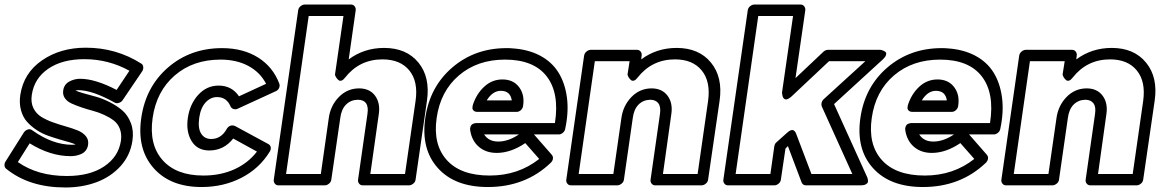

<svg xmlns="http://www.w3.org/2000/svg" viewBox="-22 -787 5081 841"><path d="M2 -79.1 82 -206.1Q85.4 -211.4 90.6 -215.3Q95.7 -219.2 103.8 -220.7Q111.8 -222.2 120.1 -215.8Q208.5 -152.8 293.9 -152.8Q297.4 -152.8 302.7 -153.3Q308.1 -153.8 309.1 -153.8Q302.2 -158.2 282.5 -163.8Q262.7 -169.4 239.7 -176Q216.8 -182.6 189.7 -192.1Q162.6 -201.7 139.2 -217Q115.7 -232.4 97.2 -252.7Q78.6 -272.9 70.1 -303.5Q61.5 -334 66.9 -371.1Q81.5 -467.3 162.1 -522.7Q242.7 -578.1 354 -578.1Q486.8 -578.1 596.2 -508.8Q604.5 -503.9 605.5 -493.7Q606.4 -483.4 601.1 -475.1L515.1 -348.1Q509.3 -339.4 498.3 -336.2Q487.3 -333 480 -337.9Q382.3 -392.1 320.8 -392.1Q317.9 -392.1 313.7 -391.6Q309.6 -391.1 309.1 -391.1Q316.4 -386.2 342 -378.9Q367.7 -371.6 396.2 -364Q424.8 -356.4 457 -340.3Q489.3 -324.2 513.4 -303.7Q537.6 -283.2 551 -248.5Q564.5 -213.9 558.1 -170.9Q548.8 -106.9 506.8 -60.1Q464.8 -13.2 402.1 10.5Q339.4 34.2 264.2 34.2Q106 34.2 4.9 -47.9Q-1.5 -52.7 -2.2 -62.3Q-2.9 -71.8 2 -79.1ZM56.2 -77.1Q143.1 -16.1 271 -16.1Q371.6 -16.1 434.3 -58.1Q497.1 -100.1 507.8 -170.9Q511.7 -200.2 502.9 -222.9Q494.1 -245.6 476.1 -259.3Q458 -272.9 434.1 -283.9Q410.2 -294.9 384.3 -301.8Q358.4 -308.6 334.2 -316.9Q310.1 -325.2 291.3 -333.7Q272.5 -342.3 262.2 -356.9Q252 -371.6 254.9 -391.1Q258.8 -417.5 281.2 -429.7Q303.7 -441.9 329.1 -441.9Q395 -441.9 488.8 -393.1L544.9 -477.1Q453.1 -527.8 347.2 -527.8Q250.5 -527.8 189.2 -485.8Q127.9 -443.8 117.2 -371.1Q112.3 -337.9 124.3 -313.5Q136.2 -289.1 158.9 -275.1Q181.6 -261.2 209.7 -251.2Q237.8 -241.2 266.4 -233.2Q294.9 -225.1 317.9 -215.8Q340.8 -206.5 354 -190.7Q367.2 -174.8 363.8 -152.8Q361.8 -138.2 353.5 -127.7Q345.2 -117.2 333 -112.1Q320.8 -106.9 309.8 -105Q298.8 -103 287.1 -103Q198.7 -103 107.9 -159.2Z M596.7 -270Q616.2 -406.7 714.1 -491.5Q812 -576.2 950.7 -576.2Q1042.5 -576.2 1108.2 -535.2Q1173.8 -494.1 1201.7 -419.9Q1204.6 -410.6 1200.2 -401.1Q1195.8 -391.6 1185.5 -387.2L1019.5 -311Q1009.8 -306.6 1000.7 -309.6Q991.7 -312.5 987.8 -320.8Q970.7 -361.8 928.7 -361.8Q900.4 -361.8 878.7 -338.4Q856.9 -314.9 850.6 -271Q844.2 -225.1 859.1 -201.7Q874 -178.2 902.8 -178.2Q947.3 -178.2 971.7 -223.1Q977.1 -232.4 986.8 -236.1Q996.6 -239.7 1007.8 -234.9L1153.8 -155.8Q1162.1 -151.4 1163.8 -141.8Q1165.5 -132.3 1159.7 -123Q1114.3 -48.8 1035.6 -8.3Q957 32.2 860.8 32.2Q723.6 32.2 650.4 -51.3Q577.1 -134.8 596.7 -270ZM646.5 -270Q629.9 -154.3 689.7 -86.2Q749.5 -18.1 868.7 -18.1Q944.3 -18.1 1004.6 -45.4Q1064.9 -72.8 1103.5 -123L999.5 -180.2Q958.5 -127.9 894.5 -127.9Q842.3 -127.9 817.1 -169.2Q792 -210.4 800.8 -271Q809.6 -331.1 846.4 -371.6Q883.3 -412.1 935.5 -412.1Q993.2 -412.1 1024.9 -365.2L1143.6 -419.9Q1117.7 -470.2 1066.2 -498Q1014.6 -525.9 943.8 -525.9Q823.7 -525.9 743.4 -456.5Q663.1 -387.2 646.5 -270Z M1177.2 0 1284.2 -742.2Q1285.6 -752.9 1294.7 -760Q1303.7 -767.1 1313 -767.1H1515.1Q1525.9 -767.1 1531.5 -759.3Q1537.1 -751.5 1536.1 -742.2L1505.4 -526.9Q1573.2 -577.1 1660.2 -577.1Q1758.3 -577.1 1810.8 -512.9Q1863.3 -448.7 1848.1 -345.2L1798.3 0Q1796.9 10.7 1787.6 17.8Q1778.3 24.9 1769 24.9H1567.4Q1556.6 24.9 1550.8 17.1Q1544.9 9.3 1546.4 0L1587.4 -287.1Q1597.2 -350.1 1544.4 -350.1Q1513.7 -349.1 1493.4 -328.6Q1473.1 -308.1 1468.3 -269L1429.2 0Q1427.7 10.7 1418.7 17.8Q1409.7 24.9 1400.4 24.9H1198.2Q1187.5 24.9 1181.6 17.1Q1175.8 9.3 1177.2 0ZM1231 -24.9H1383.3L1418 -269Q1425.3 -323.7 1461.9 -361.6Q1498.5 -399.4 1550.3 -399.9Q1597.2 -399.9 1620.8 -367.9Q1644.5 -335.9 1637.2 -287.1L1600.1 -24.9H1752L1798.3 -345.2Q1810.5 -429.7 1771 -478.3Q1731.4 -526.9 1653.3 -526.9Q1552.2 -526.9 1489.3 -446.8Q1481.4 -436.5 1474.1 -434.1Q1466.8 -431.6 1461.7 -435.5Q1456.5 -439.5 1452.6 -444.8Q1448.7 -450.2 1446.8 -455.1L1445.3 -460L1482.4 -716.8H1330.1Z M1840.8 -270Q1860.4 -406.7 1959.2 -491.5Q2058.1 -576.2 2196.8 -576.2Q2213.9 -576.2 2221.7 -575.2Q2291.5 -570.8 2343.3 -543.5Q2395 -516.1 2423.8 -470Q2452.6 -423.8 2461.2 -360.6Q2469.7 -297.4 2453.6 -222.2Q2451.7 -211.9 2443.1 -205.1Q2434.6 -198.2 2425.8 -198.2H2316.9L2395 -108.9Q2401.4 -101.1 2399.9 -91.6Q2398.4 -82 2390.6 -74.2Q2279.8 32.2 2114.7 32.2Q1970.7 32.2 1896 -50.8Q1821.3 -133.8 1840.8 -270ZM1890.6 -270Q1874 -153.8 1935.1 -85.9Q1996.1 -18.1 2123 -18.1Q2248 -18.1 2339.8 -90.8L2278.8 -160.2Q2215.3 -117.2 2153.8 -117.2Q2106.9 -117.2 2075.9 -143.6Q2044.9 -169.9 2037.6 -215.8Q2036.1 -225.1 2038.8 -231.9Q2041.5 -238.8 2045.2 -241.7Q2048.8 -244.6 2054.7 -246.3Q2060.5 -248 2062.5 -248Q2064.5 -248 2066.9 -248H2408.7Q2429.2 -379.4 2372.6 -452.6Q2315.9 -525.9 2189.9 -525.9Q2069.3 -525.9 1988.3 -456.8Q1907.2 -387.7 1890.6 -270ZM2048.8 -326.2Q2064.5 -375.5 2098.9 -407.2Q2133.3 -439 2178.7 -439Q2226.6 -439 2252 -405Q2277.3 -371.1 2269 -321.8Q2267.6 -312 2259.3 -304.4Q2251 -296.9 2240.7 -296.9H2069.8Q2057.6 -296.9 2052 -303Q2046.4 -309.1 2047.4 -315.7Q2048.3 -322.3 2048.8 -326.2ZM2098.6 -198.2Q2118.2 -167 2160.6 -167Q2204.6 -167 2251 -198.2ZM2109.9 -347.2H2219.7Q2213.4 -389.2 2171.9 -389.2Q2135.7 -389.2 2109.9 -347.2Z M2458.5 0 2536.6 -543.9Q2538.6 -554.7 2547.6 -561.8Q2556.6 -568.8 2565.9 -568.8H2767.6Q2778.3 -568.8 2784.2 -561Q2790 -553.2 2788.6 -543.9L2786.6 -526.9Q2854.5 -577.1 2941.9 -577.1Q3039.6 -577.1 3092.3 -512.7Q3145 -448.2 3129.9 -345.2L3079.6 0Q3078.1 10.7 3069.1 17.8Q3060.1 24.9 3050.8 24.9H2848.6Q2837.9 24.9 2832 17.1Q2826.2 9.3 2827.6 0L2868.7 -287.1Q2873.5 -318.8 2861.8 -334.5Q2850.1 -350.1 2825.7 -350.1Q2794.9 -349.1 2774.7 -328.6Q2754.4 -308.1 2749.5 -269L2710.9 0Q2709.5 10.7 2700.2 17.8Q2690.9 24.9 2681.6 24.9H2479.5Q2468.8 24.9 2462.9 17.1Q2457 9.3 2458.5 0ZM2512.7 -24.9H2664.6L2699.7 -269Q2707 -323.7 2743.4 -361.6Q2779.8 -399.4 2831.5 -399.9Q2877.9 -399.9 2901.9 -367.9Q2925.8 -335.9 2918.5 -287.1L2881.8 -24.9H3033.7L3079.6 -345.2Q3091.3 -429.7 3051.8 -478.3Q3012.2 -526.9 2934.6 -526.9Q2833.5 -526.9 2770.5 -446.8Q2762.7 -436.5 2755.4 -434.1Q2748 -431.6 2742.9 -435.5Q2737.8 -439.5 2733.9 -444.8Q2730 -450.2 2728.5 -455.1L2726.6 -460L2735.8 -519H2583.5Z M3146.5 0 3253.4 -742.2Q3254.9 -752.9 3263.9 -760Q3272.9 -767.1 3282.2 -767.1H3484.4Q3495.1 -767.1 3500.7 -759.3Q3506.3 -751.5 3505.4 -742.2L3462.4 -444.8L3585.4 -561Q3594.7 -568.8 3605.5 -568.8H3833.5Q3835.4 -568.8 3838.6 -568.1Q3841.8 -567.4 3848.6 -564.5Q3855.5 -561.5 3858.4 -557.4Q3861.3 -553.2 3858.6 -545.2Q3856 -537.1 3845.2 -526.9L3631.3 -331.1L3775.4 -13.2Q3776.4 -11.7 3777.3 -9Q3778.3 -6.3 3779.5 0.2Q3780.8 6.8 3779.1 11.7Q3777.3 16.6 3769.5 20.8Q3761.7 24.9 3748.5 24.9H3509.3Q3494.6 24.9 3489.3 12.2L3429.2 -147L3418.5 -136.2L3398.4 0Q3397 10.7 3387.9 17.8Q3378.9 24.9 3369.6 24.9H3167.5Q3156.7 24.9 3150.9 17.1Q3145 9.3 3146.5 0ZM3200.2 -24.9H3352.5L3369.6 -146Q3372.1 -158.2 3378.4 -163.1L3426.3 -206.1Q3434.6 -213.9 3441.7 -216.3Q3448.7 -218.8 3452.9 -216.6Q3457 -214.4 3460 -210.9Q3462.9 -207.5 3463.9 -204.1L3465.3 -201.2L3532.2 -24.9H3711.4L3577.6 -320.8Q3574.7 -328.1 3576.7 -336.7Q3578.6 -345.2 3584.5 -351.1L3768.6 -519H3609.4L3444.3 -363.8Q3425.8 -348.1 3416.7 -352.1Q3407.7 -356 3405.3 -368.2L3403.3 -380.9L3451.7 -716.8H3299.3Z M3746.6 -270Q3766.1 -406.7 3865 -491.5Q3963.9 -576.2 4102.5 -576.2Q4119.6 -576.2 4127.4 -575.2Q4197.3 -570.8 4249 -543.5Q4300.8 -516.1 4329.6 -470Q4358.4 -423.8 4366.9 -360.6Q4375.5 -297.4 4359.4 -222.2Q4357.4 -211.9 4348.9 -205.1Q4340.3 -198.2 4331.5 -198.2H4222.7L4300.8 -108.9Q4307.1 -101.1 4305.7 -91.6Q4304.2 -82 4296.4 -74.2Q4185.5 32.2 4020.5 32.2Q3876.5 32.2 3801.8 -50.8Q3727.1 -133.8 3746.6 -270ZM3796.4 -270Q3779.8 -153.8 3840.8 -85.9Q3901.9 -18.1 4028.8 -18.1Q4153.8 -18.1 4245.6 -90.8L4184.6 -160.2Q4121.1 -117.2 4059.6 -117.2Q4012.7 -117.2 3981.7 -143.6Q3950.7 -169.9 3943.4 -215.8Q3941.9 -225.1 3944.6 -231.9Q3947.3 -238.8 3950.9 -241.7Q3954.6 -244.6 3960.4 -246.3Q3966.3 -248 3968.3 -248Q3970.2 -248 3972.7 -248H4314.5Q4335 -379.4 4278.3 -452.6Q4221.7 -525.9 4095.7 -525.9Q3975.1 -525.9 3894 -456.8Q3813 -387.7 3796.4 -270ZM3954.6 -326.2Q3970.2 -375.5 4004.6 -407.2Q4039.1 -439 4084.5 -439Q4132.3 -439 4157.7 -405Q4183.1 -371.1 4174.8 -321.8Q4173.3 -312 4165 -304.4Q4156.7 -296.9 4146.5 -296.9H3975.6Q3963.4 -296.9 3957.8 -303Q3952.1 -309.1 3953.1 -315.7Q3954.1 -322.3 3954.6 -326.2ZM4004.4 -198.2Q4023.9 -167 4066.4 -167Q4110.4 -167 4156.7 -198.2ZM4015.6 -347.2H4125.5Q4119.1 -389.2 4077.6 -389.2Q4041.5 -389.2 4015.6 -347.2Z M4364.3 0 4442.4 -543.9Q4444.3 -554.7 4453.4 -561.8Q4462.4 -568.8 4471.7 -568.8H4673.3Q4684.1 -568.8 4689.9 -561Q4695.8 -553.2 4694.3 -543.9L4692.4 -526.9Q4760.3 -577.1 4847.7 -577.1Q4945.3 -577.1 4998 -512.7Q5050.8 -448.2 5035.6 -345.2L4985.4 0Q4983.9 10.7 4974.9 17.8Q4965.8 24.9 4956.5 24.9H4754.4Q4743.7 24.9 4737.8 17.1Q4731.9 9.3 4733.4 0L4774.4 -287.1Q4779.3 -318.8 4767.6 -334.5Q4755.9 -350.1 4731.4 -350.1Q4700.7 -349.1 4680.4 -328.6Q4660.2 -308.1 4655.3 -269L4616.7 0Q4615.2 10.7 4606 17.8Q4596.7 24.9 4587.4 24.9H4385.3Q4374.5 24.9 4368.7 17.1Q4362.8 9.3 4364.3 0ZM4418.5 -24.9H4570.3L4605.5 -269Q4612.8 -323.7 4649.2 -361.6Q4685.5 -399.4 4737.3 -399.9Q4783.7 -399.9 4807.6 -367.9Q4831.5 -335.9 4824.2 -287.1L4787.6 -24.9H4939.5L4985.4 -345.2Q4997.1 -429.7 4957.5 -478.3Q4918 -526.9 4840.3 -526.9Q4739.3 -526.9 4676.3 -446.8Q4668.5 -436.5 4661.1 -434.1Q4653.8 -431.6 4648.7 -435.5Q4643.6 -439.5 4639.6 -444.8Q4635.7 -450.2 4634.3 -455.1L4632.3 -460L4641.6 -519H4489.3Z"/></svg>

Font: Trueno ExtraBold Outline
Style: Italic
Weight: 800
Width: 6
Designer: Julieta Ulanovsky
Foundry: Julieta Ulanovsky
Version: Version 3.001b | FøM Fix